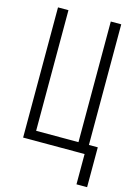

<svg xmlns="http://www.w3.org/2000/svg" viewBox="-134 -806 742 1047"><g transform="rotate(15 237.5 -282.0)"><path d="M406 171V0H59V-735H118V-54H357V-735H416V-54H466V171Z"/></g></svg>

Font: Iosevka QP Light
Style: Regular
Weight: 300
Designer: Belleve Invis
Foundry: Belleve Invis
Version: Version 20.0.0; ttfautohint (v1.8.4)